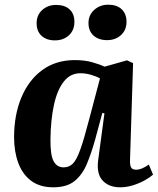

<svg xmlns="http://www.w3.org/2000/svg" viewBox="-20 -784 672 818"><path d="M534 -104Q533 -82 538 -71.5Q543 -61 560 -61Q573 -61 587.5 -67.5Q602 -74 614 -83L632 -40Q620 -29 598 -16.5Q576 -4 548 5Q520 14 492 14Q444 14 417.5 -14.5Q391 -43 398 -100L425 -301L416 -303L385 -188Q369 -131 350 -85.5Q331 -40 298 -13Q265 14 207 14Q150 14 113 -13.5Q76 -41 58 -89.5Q40 -138 40 -199Q40 -294 71 -368.5Q102 -443 160 -485.5Q218 -528 299 -528Q341 -528 374 -518.5Q407 -509 426 -500L521 -527L547 -515ZM251 -71Q274 -71 290 -86.5Q306 -102 322 -146.5Q338 -191 360 -276L406 -450Q390 -459 367 -465.5Q344 -472 323 -472Q279 -472 251 -435.5Q223 -399 209.5 -335.5Q196 -272 195 -192Q194 -125 208 -98Q222 -71 251 -71ZM357 -686Q357 -720 381.5 -742Q406 -764 441 -764Q478 -764 498.5 -744.5Q519 -725 519 -691Q519 -656 495.5 -634.5Q472 -613 436 -613Q400 -613 378.5 -632.5Q357 -652 357 -686ZM136 -685Q136 -720 160 -741.5Q184 -763 219 -763Q256 -763 276.5 -744Q297 -725 297 -691Q297 -655 273.5 -633.5Q250 -612 214 -612Q178 -612 157 -631.5Q136 -651 136 -685Z"/></svg>

Font: Literata 36pt
Style: Bold Italic
Weight: 700
Italic angle: -2°
Designer: Latin by Veronika Burian and Jose Scaglione. Greek by Irene Vlachou. Cyrillic by Vera Evstafieva
Foundry: TypeTogether
Version: Version 3.002